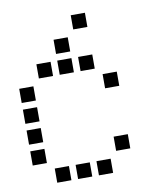

<svg xmlns="http://www.w3.org/2000/svg" viewBox="-85 -853 771 907"><g transform="rotate(-10 300.0 -400.0)"><path d="M317 -784Q316 -784 316 -784Q316 -784 316 -783V-717Q316 -716 316 -716Q316 -716 317 -716H383Q384 -716 384 -716Q384 -716 384 -717V-783Q384 -784 384 -784Q384 -784 383 -784ZM217 -684Q216 -684 216 -684Q216 -684 216 -683V-617Q216 -616 216 -616Q216 -616 217 -616H283Q284 -616 284 -616Q284 -616 284 -617V-683Q284 -684 284 -684Q284 -684 283 -684ZM117 -584Q116 -584 116 -584Q116 -584 116 -583V-517Q116 -516 116 -516Q116 -516 117 -516H183Q184 -516 184 -516Q184 -516 184 -517V-583Q184 -584 184 -584Q184 -584 183 -584ZM217 -584Q216 -584 216 -584Q216 -584 216 -583V-517Q216 -516 216 -516Q216 -516 217 -516H283Q284 -516 284 -516Q284 -516 284 -517V-583Q284 -584 284 -584Q284 -584 283 -584ZM317 -584Q316 -584 316 -584Q316 -584 316 -583V-517Q316 -516 316 -516Q316 -516 317 -516H383Q384 -516 384 -516Q384 -516 384 -517V-583Q384 -584 384 -584Q384 -584 383 -584ZM17 -484Q16 -484 16 -484Q16 -484 16 -483V-417Q16 -416 16 -416Q16 -416 17 -416H83Q84 -416 84 -416Q84 -416 84 -417V-483Q84 -484 84 -484Q84 -484 83 -484ZM417 -484Q416 -484 416 -484Q416 -484 416 -483V-417Q416 -416 416 -416Q416 -416 417 -416H483Q484 -416 484 -416Q484 -416 484 -417V-483Q484 -484 484 -484Q484 -484 483 -484ZM17 -384Q16 -384 16 -384Q16 -384 16 -383V-317Q16 -316 16 -316Q16 -316 17 -316H83Q84 -316 84 -316Q84 -316 84 -317V-383Q84 -384 84 -384Q84 -384 83 -384ZM17 -284Q16 -284 16 -284Q16 -284 16 -283V-217Q16 -216 16 -216Q16 -216 17 -216H83Q84 -216 84 -216Q84 -216 84 -217V-283Q84 -284 84 -284Q84 -284 83 -284ZM17 -184Q16 -184 16 -184Q16 -184 16 -183V-117Q16 -116 16 -116Q16 -116 17 -116H83Q84 -116 84 -116Q84 -116 84 -117V-183Q84 -184 84 -184Q84 -184 83 -184ZM417 -184Q416 -184 416 -184Q416 -184 416 -183V-117Q416 -116 416 -116Q416 -116 417 -116H483Q484 -116 484 -116Q484 -116 484 -117V-183Q484 -184 484 -184Q484 -184 483 -184ZM117 -84Q116 -84 116 -84Q116 -84 116 -83V-17Q116 -16 116 -16Q116 -16 117 -16H183Q184 -16 184 -16Q184 -16 184 -17V-83Q184 -84 184 -84Q184 -84 183 -84ZM217 -84Q216 -84 216 -84Q216 -84 216 -83V-17Q216 -16 216 -16Q216 -16 217 -16H283Q284 -16 284 -16Q284 -16 284 -17V-83Q284 -84 284 -84Q284 -84 283 -84ZM317 -84Q316 -84 316 -84Q316 -84 316 -83V-17Q316 -16 316 -16Q316 -16 317 -16H383Q384 -16 384 -16Q384 -16 384 -17V-83Q384 -84 384 -84Q384 -84 383 -84Z"/></g></svg>

Font: Doto SemiBold
Style: Regular
Weight: 600
Monospace: yes
Version: Version 1.000